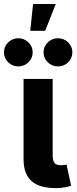

<svg xmlns="http://www.w3.org/2000/svg" viewBox="-56 -943 385 966"><path d="M224.6 3.4Q141.1 3.4 101.8 -32.7Q62.5 -68.8 62.5 -141.6V-545.9H209V-161.6Q209 -135.3 218 -123.5Q227.1 -111.8 249 -111.8Q260.7 -111.8 267.3 -112.8Q273.9 -113.8 278.8 -115.2L301.8 -8.3Q290 -4.4 270 -0.5Q250 3.4 224.6 3.4ZM235.4 -608.9Q205.6 -608.9 184.3 -629.6Q163.1 -650.4 163.1 -679.7Q163.1 -709 184.3 -729.7Q205.6 -750.5 235.4 -750.5Q265.6 -750.5 286.9 -729.7Q308.1 -709 308.1 -679.7Q308.1 -650.4 286.9 -629.6Q265.6 -608.9 235.4 -608.9ZM36.1 -608.9Q6.3 -608.9 -14.9 -629.6Q-36.1 -650.4 -36.1 -679.7Q-36.1 -709 -14.9 -729.7Q6.3 -750.5 36.1 -750.5Q65.9 -750.5 87.2 -729.7Q108.4 -709 108.4 -679.7Q108.4 -650.4 87.2 -629.6Q65.9 -608.9 36.1 -608.9ZM96.2 -788.1 110.4 -922.9H224.6L171.4 -788.1Z"/></svg>

Font: Inter-Bold
Style: Bold
Weight: 700
Designer: Rasmus Andersson
Foundry: rsms
Version: Version 4.000;git-a52131595